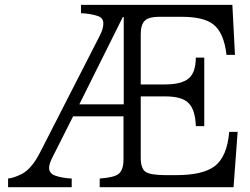

<svg xmlns="http://www.w3.org/2000/svg" viewBox="-20 -780 1040 800"><path d="M317.4 -759.8H948.2L959 -551.3H923.8Q913.1 -645 867.7 -679.2Q827.6 -710 737.3 -710H643.1Q601.1 -710 584.5 -694.8Q566.4 -678.7 566.4 -637.2V-428.2H667.5Q738.8 -428.2 767.6 -454.6Q795.4 -479 795.9 -540H831.1V-254.4H795.9Q793.9 -322.8 765.1 -351.1Q737.8 -378.4 667.5 -378.4H566.4V-123Q566.4 -79.1 585.4 -64.9Q605.5 -50.3 669.4 -50.3H714.4Q825.2 -50.3 875 -87.9Q926.3 -127.4 935.1 -230.5H970.2L953.1 0H395.5V-36.1Q457.5 -40.5 475.6 -56.6Q494.6 -73.7 494.6 -115.2V-295.4H284.7L197.8 -123Q184.6 -97.2 184.6 -80.6Q184.6 -58.1 208.5 -48.8Q237.3 -38.1 278.8 -36.1V0H13.7V-36.1Q38.1 -38.6 70.8 -55.2Q111.8 -76.2 146.5 -144L395.5 -630.9Q410.6 -660.2 410.6 -681.6Q410.6 -705.6 388.2 -712.9Q359.4 -723.1 317.4 -725.1ZM491.7 -709 310.5 -345.2H495.6V-709Z"/></svg>

Font: BIZ UDPMincho
Style: Regular
Weight: 400
Designer: TypeBank Co., Ltd.
Foundry: Morisawa Inc.
Version: Version 1.06